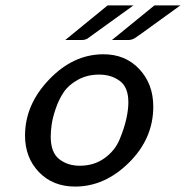

<svg xmlns="http://www.w3.org/2000/svg" viewBox="-20 -687 692 715"><path d="M73.2 -182.1Q73.2 -297.4 163.1 -391.1Q252.9 -484.9 365.2 -484.9Q447.3 -484.9 499 -429.4Q550.8 -374 550.8 -290Q550.8 -170.9 460.4 -81.5Q370.1 7.8 259.8 7.8Q176.8 7.8 125 -46.1Q73.2 -100.1 73.2 -182.1ZM168.9 -178.2Q168.9 -119.1 200.4 -94.5Q231.9 -69.8 276.9 -69.8Q330.1 -69.8 369.1 -97.9Q408.2 -126 425.5 -168Q442.9 -210 450.4 -244.4Q458 -278.8 458 -306.2Q458 -362.3 426 -385.7Q394 -409.2 349.1 -409.2Q305.2 -409.2 270.5 -390.1Q235.8 -371.1 217.5 -344Q199.2 -316.9 187.5 -282.5Q175.8 -248 172.4 -223.1Q168.9 -198.2 168.9 -178.2ZM223.1 -538.1 380.9 -667H477.1Q308.1 -544.9 305.2 -543Q296.4 -538.1 285.2 -538.1ZM397 -538.1 555.2 -667H651.9Q610.8 -637.2 555.2 -597.2Q495.1 -553.2 483.2 -545.7Q471.2 -538.1 459 -538.1Z"/></svg>

Font: CMU Bright
Style: SemiBoldOblique
Weight: 600
Italic angle: -12°
Version: Version 0.7.0